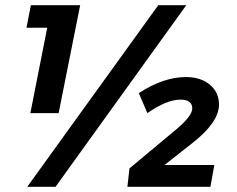

<svg xmlns="http://www.w3.org/2000/svg" viewBox="-20 -720 912 740"><path d="M99 -700H289L206 -284H97L162 -613H82ZM194 0H85L590 -700H698ZM614 -84H806L791 0H471L479 -71L666 -227Q721 -275 721 -302Q721 -336 675 -336Q623 -336 548 -284L515 -361Q610 -423 696 -423Q754 -423 789 -393.5Q824 -364 824 -317Q824 -249 722 -169Z"/></svg>

Font: Gontserrat SemiBold
Style: Italic
Weight: 600
Italic angle: -11.3°
Designer: Julieta Ulanovsky
Foundry: Julieta Ulanovsky
Version: Version 6.001